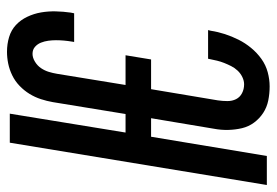

<svg xmlns="http://www.w3.org/2000/svg" viewBox="-150 -642 791 549"><g transform="rotate(-90 245.5 -367.5)"><path d="M273 8Q252 8 232.5 4Q213 0 197 -10.5Q181 -21 169.5 -36.5Q158 -52 153.5 -71Q149 -90 148.5 -110.5Q148 -131 152 -152L182 -331H129L74 0H-9L112 -735H195L141 -404H194L228 -612Q231 -629 236.5 -646Q242 -663 251.5 -678.5Q261 -694 274.5 -707Q288 -720 304.5 -728Q321 -736 338 -739.5Q355 -743 372 -743Q394 -743 414 -737Q434 -731 448.5 -717.5Q463 -704 472 -685Q481 -666 484.5 -645.5Q488 -625 487.5 -603.5Q487 -582 484 -561L482 -551H400L401 -557Q403 -569 404 -580.5Q405 -592 405 -603Q405 -614 403.5 -625Q402 -636 398 -646Q394 -656 386 -663Q378 -670 366 -670Q355 -670 343.5 -663Q332 -656 325 -645.5Q318 -635 314.5 -623.5Q311 -612 309 -600L277 -404H362L350 -331H265L233 -140Q231 -126 231 -112.5Q231 -99 236.5 -88Q242 -77 253.5 -71Q265 -65 279 -65Q289 -65 299.5 -70Q310 -75 318 -83.5Q326 -92 331 -102Q336 -112 340 -122Q344 -132 346.5 -142.5Q349 -153 351 -163L352 -168H434L432 -160Q429 -140 422.5 -120Q416 -100 406.5 -81Q397 -62 383 -45Q369 -28 351.5 -15.5Q334 -3 313.5 2.5Q293 8 273 8Z"/></g></svg>

Font: Iosevka Term Curly Medium
Style: Italic
Weight: 500
Italic angle: -9°
Designer: Belleve Invis
Foundry: Belleve Invis
Version: Version 32.3.0